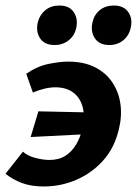

<svg xmlns="http://www.w3.org/2000/svg" viewBox="-33 -661 496 695"><path d="M125 14Q80 14 46.5 1.5Q13 -11 -13 -32L50 -112Q66 -97 94.5 -89.5Q123 -82 146 -82Q180 -82 203.5 -97Q227 -112 242 -137Q257 -162 264 -191Q275 -235 267 -270Q259 -305 233.5 -325Q208 -345 167 -345Q149 -345 128 -340Q107 -335 86 -326L62 -394Q103 -422 144.5 -430Q186 -438 213 -438Q270 -438 310 -418Q350 -398 373.5 -363Q397 -328 403 -284Q409 -240 397 -192Q381 -125 340 -79.5Q299 -34 243 -10Q187 14 125 14ZM78 -165 106 -258 338 -253 313 -177ZM165 -498Q128 -498 112 -522.5Q96 -547 104 -581Q111 -608 131.5 -624.5Q152 -641 182 -641Q218 -641 234 -617Q250 -593 243 -560Q237 -532 215.5 -515Q194 -498 165 -498ZM363 -498Q326 -498 310 -523Q294 -548 302 -581Q308 -608 328.5 -624.5Q349 -641 379 -641Q415 -641 431.5 -617Q448 -593 440 -560Q434 -532 413 -515Q392 -498 363 -498Z"/></svg>

Font: Ysabeau Office ExtraBold
Style: Italic
Weight: 800
Italic angle: -12°
Designer: Christian Thalmann (Catharsis Fonts)
Version: Version 2.001;gftools[0.9.30]; featfreeze: tnum,lnum,ss02